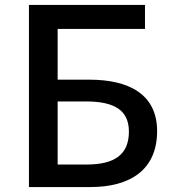

<svg xmlns="http://www.w3.org/2000/svg" viewBox="-20 -756 699 776"><path d="M97 0H346C505 0 615 -69 615 -226C615 -378 497 -434 341 -434H213V-639H566V-736H97ZM213 -91V-346H327C442 -346 501 -311 501 -224C501 -132 444 -91 330 -91Z"/></svg>

Font: Noto Sans Japanese Medium
Style: Regular
Weight: 500
Designer: Ryoko NISHIZUKA (kana & ideographs); Paul D. Hunt (Latin, Greek & Cyrillic); Wenlong ZHANG (bopomofo); Sandoll Communica
Foundry: Adobe Systems Incorporated
Version: Version 1.000;PS 1;hotconv 1.0.78;makeotf.lib2.5.61930